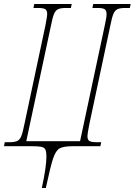

<svg xmlns="http://www.w3.org/2000/svg" viewBox="-43 -734 676 964"><path d="M190 53Q190 27 184.5 16.5Q179 6 164 3Q149 0 112 0H-23L-19 -20H4Q30 -20 43 -26Q56 -32 63.5 -49.5Q71 -67 79 -108L185 -606Q194 -653 194 -663Q194 -682 184 -688Q174 -694 148 -694H125L129 -714H317L313 -694H288Q262 -694 249 -688Q236 -682 228.5 -664.5Q221 -647 213 -606L89 -25H359L483 -606Q492 -645 492 -663Q492 -682 482 -688Q472 -694 446 -694H421L425 -714H613L609 -694H586Q560 -694 547 -688Q534 -682 526.5 -664.5Q519 -647 511 -606L405 -108Q396 -61 396 -51Q396 -32 406 -26Q416 -20 442 -20H465L461 0H324Q276 0 256.5 11Q237 22 224 60.5Q211 99 187 210H167Q190 104 190 53Z"/></svg>

Font: Noto Serif CondThin
Style: Italic
Weight: 250
Width: 3
Italic angle: -12°
Designer: Monotype Design Team
Foundry: Monotype Imaging Inc.
Version: Version 1.001